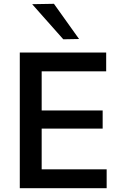

<svg xmlns="http://www.w3.org/2000/svg" viewBox="-20 -989 634 1009"><path d="M84 0Q84 -59 84 -113.5Q84 -168 84 -234.5V-475Q84 -542 84 -598Q84 -654 84 -713H538V-614Q489.5 -614 434 -614Q378.5 -614 303 -614H133.5L199 -695Q199 -636 199 -580.2Q199 -524.5 199 -457V-252.5Q199 -186.5 199 -131.8Q199 -77 199 -18L140.5 -99H312.5Q375.5 -99 432 -99Q488.5 -99 540.5 -99V0ZM173 -313V-408.5H308.5Q376.5 -408.5 425.2 -408.5Q474 -408.5 519.5 -408.5V-313Q472 -313 423.2 -313Q374.5 -313 308 -313ZM312.5 -782.5Q286 -813 259 -843Q232 -873 204.8 -904Q177.5 -935 149 -967L263.5 -969Q296.5 -922.5 329.5 -876.5Q362.5 -830.5 395.5 -784Z"/></svg>

Font: Commissioner Thin Medium
Style: Regular
Weight: 500
Version: Version 1.000